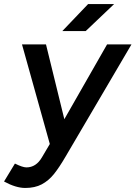

<svg xmlns="http://www.w3.org/2000/svg" viewBox="-61 -720 672 952"><path d="M-41 180 13 91Q51 110 70 110Q118 110 147 60L186 -6L48 -500H167L258 -129L470 -500H591L265 55Q233 110 206.5 143Q180 176 146 194Q112 212 64 212Q18 212 -41 180ZM376 -700H505L364 -566H248Z"/></svg>

Font: Oak Sans Semibold
Style: Italic
Weight: 600
Italic angle: -9.49998°
Foundry: Erik Kennedy, Walven
Version: Version 1.000